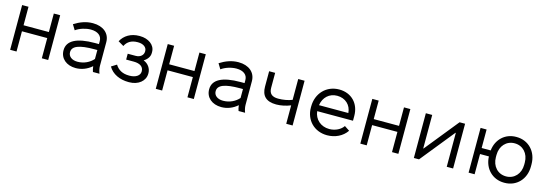

<svg xmlns="http://www.w3.org/2000/svg" viewBox="10 -1338 6110 2155"><g transform="rotate(15 3065.5 -260.5)"><path d="M90 0H164V-235H458V0H532V-520H458V-305H164V-520H90Z M852 8C918 8 984 -16 1038 -64C1040 -41 1046 -15 1052 0H1128C1119 -22 1110 -57 1110 -85V-362C1110 -463 1032 -529 912 -529H910C833 -529 762 -502 696 -460L733 -399C780 -433 849 -454 906 -454H908C987 -454 1036 -417 1036 -356V-320H989C777 -320 670 -262 670 -151V-149C670 -56 744 8 852 8ZM853 -66C789 -66 746 -99 746 -148V-150C746 -219 825 -251 1004 -251H1036V-147C994 -99 929 -66 853 -66Z M1465 6H1474C1579 6 1657 -57 1657 -142V-150C1657 -200 1624 -253 1568 -273C1611 -300 1635 -335 1635 -377V-390C1635 -470 1557 -526 1458 -526H1451C1354 -526 1279 -480 1241 -408L1306 -370C1331 -423 1379 -453 1450 -453H1455C1518 -453 1558 -422 1558 -379V-374C1558 -331 1522 -299 1468 -299H1376V-231H1465C1537 -231 1579 -201 1579 -151V-146C1579 -100 1531 -66 1459 -66H1453C1376 -66 1324 -97 1292 -150L1231 -112C1276 -33 1367 6 1465 6Z M1782 0H1856V-235H2150V0H2224V-520H2150V-305H1856V-520H1782Z M2544 8C2610 8 2676 -16 2730 -64C2732 -41 2738 -15 2744 0H2820C2811 -22 2802 -57 2802 -85V-362C2802 -463 2724 -529 2604 -529H2602C2525 -529 2454 -502 2388 -460L2425 -399C2472 -433 2541 -454 2598 -454H2600C2679 -454 2728 -417 2728 -356V-320H2681C2469 -320 2362 -262 2362 -151V-149C2362 -56 2436 8 2544 8ZM2545 -66C2481 -66 2438 -99 2438 -148V-150C2438 -219 2517 -251 2696 -251H2728V-147C2686 -99 2621 -66 2545 -66Z M3298 0H3372V-520H3298V-278C3251 -259 3193 -249 3137 -249C3064 -249 3030 -280 3030 -347V-520H2960V-342C2960 -236 3014 -180 3132 -180C3187 -180 3245 -193 3298 -214Z M3773 6C3865 6 3951 -34 4000 -107L3941 -146C3912 -102 3850 -68 3779 -68C3679 -68 3607 -134 3597 -227H4013V-283C4013 -427 3916 -526 3775 -526C3626 -526 3518 -414 3518 -259V-248C3518 -102 3623 6 3773 6ZM3599 -297C3613 -390 3679 -452 3771 -452C3865 -452 3934 -389 3940 -297Z M4159 0H4233V-235H4527V0H4601V-520H4527V-305H4233V-520H4159Z M4781 0H4841L5159 -394H5163V0H5237V-520H5173L4859 -131H4855V-520H4781Z M5830 6H5835C5974 6 6075 -100 6075 -247V-273C6075 -420 5974 -526 5835 -526H5830C5701 -526 5606 -435 5592 -305H5487V-520H5417V0H5487V-235H5590C5595 -94 5695 6 5830 6ZM5832 -68C5737 -68 5668 -142 5668 -247V-273C5668 -378 5737 -452 5832 -452H5833C5928 -452 5997 -378 5997 -273V-247C5997 -142 5928 -68 5833 -68Z"/></g></svg>

Font: Fixel Display Regular
Style: Regular
Weight: 400
Designer: AlfaBravo + MacPaw
Foundry: Kyrylo Tkachov, Marchela Mozhyna, Serhii Makarenko, Maria Weinstein, Zakhar Kryvoshyya
Version: Version 1.211